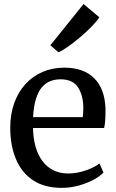

<svg xmlns="http://www.w3.org/2000/svg" viewBox="-20 -897 562 928"><path d="M278.4 11Q194.7 11 139.3 -26Q84 -63 56.8 -128.6Q29.5 -194.2 29.5 -279.4Q29.5 -345.4 48.8 -398.9Q68.1 -452.4 103.1 -490.7Q138 -528.9 185.8 -549.4Q233.7 -570 290.7 -570Q384.2 -570 435.6 -518.6Q487 -467.1 490 -370.6Q490 -340.5 488.7 -318Q487.3 -295.5 483.3 -278.2H139.6Q140.3 -230 151.5 -189.7Q162.7 -149.4 184.1 -120Q205.5 -90.6 237 -74.6Q268.6 -58.5 309.9 -58.5Q352 -58.5 395 -73.5Q437.9 -88.5 460.7 -106.8L480.2 -63Q462.3 -44.4 430.6 -27.5Q398.8 -10.7 359.2 0.2Q319.5 11 278.4 11ZM140 -330.9H380Q381.2 -339.6 382 -352.1Q382.7 -364.7 382.7 -374.1Q382.7 -434.9 357.4 -474.3Q332.1 -513.7 272.1 -513.7Q245.3 -513.7 222.4 -504.5Q199.4 -495.3 181.8 -474.3Q164.2 -453.4 153.5 -418.2Q142.8 -383 140 -330.9ZM262.2 -644.7 223.3 -678 383.8 -877.5 459.8 -813.7Q449.3 -795.8 424.9 -770.7Q400.5 -745.6 370.3 -719.6Q340 -693.7 311.4 -673.4Q282.8 -653.2 263.5 -644.7Z"/></svg>

Font: Merriweather Light
Style: Regular
Weight: 300
Designer: Eben Sorkin
Foundry: Eben Sorkin
Version: Version 2.100